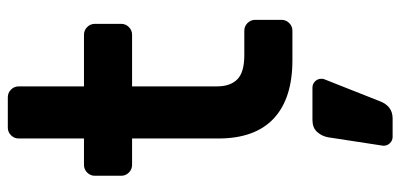

<svg xmlns="http://www.w3.org/2000/svg" viewBox="-280 -470 1000 479"><g transform="rotate(-90 219.5 -230.0)"><path d="M261.5 -137.5C249.8 -149.2 244 -166 244 -188V-400H373C380.3 -400 386.7 -402.7 392 -408C397.3 -413.3 400 -419.7 400 -427V-493C400 -500.3 397.3 -506.7 392 -512C386.7 -517.3 380.3 -520 373 -520H244V-683C244 -690.3 241.3 -696.7 236 -702C230.7 -707.3 224.3 -710 217 -710H141C133.7 -710 127.3 -707.3 122 -702C116.7 -696.7 114 -690.3 114 -683V-520H48C40.7 -520 34.3 -517.3 29 -512C23.7 -506.7 21 -500.3 21 -493V-427C21 -419.7 23.7 -413.3 29 -408C34.3 -402.7 40.7 -400 48 -400H114V-185C114 -123.7 130.7 -77.5 164 -46.5C197.3 -15.5 245.7 0 309 0H383C390.3 0 396.7 -2.7 402 -8C407.3 -13.3 410 -19.7 410 -27V-93C410 -100.3 407.3 -106.7 402 -112C396.7 -117.3 390.3 -120 383 -120H322C293.3 -120 273.2 -125.8 261.5 -137.5ZM130.5 61.5C123.5 69.2 119 78.3 117 89L96 226V228C96 234 98.2 239.2 102.5 243.5C106.8 247.8 112 250 118 250H164C184.7 250 199 239.3 207 218L262 79C262.7 77 263 74.7 263 72C263 66 260.8 60.8 256.5 56.5C252.2 52.2 247 50 241 50H160C147.3 50 137.5 53.8 130.5 61.5Z"/></g></svg>

Font: Rubik
Style: Regular
Weight: 500
Designer: Hubert & Fischer
Foundry: Hubert & Fischer
Version: Version 1.100